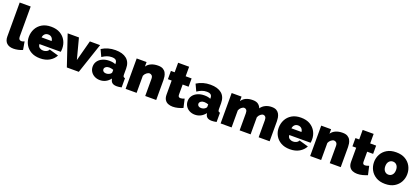

<svg xmlns="http://www.w3.org/2000/svg" viewBox="57 -1920 6824 3121"><g transform="rotate(20 3469.0 -359.5)"><path d="M44 -730H234V-209Q234 -149 283 -149Q308 -149 335 -164L359 -24Q325 -8 282.5 1Q240 10 202 10Q126 10 85 -29.5Q44 -69 44 -142Z M662 10Q570 10 505.5 -27Q441 -64 407.5 -125Q374 -186 374 -256Q374 -332 407 -395.5Q440 -459 504 -497.5Q568 -536 662 -536Q756 -536 820 -498Q884 -460 917 -398Q950 -336 950 -263Q950 -232 945 -205H576Q579 -163 607 -144.5Q635 -126 668 -126Q699 -126 726.5 -140Q754 -154 763 -179L924 -133Q892 -70 825 -30Q758 10 662 10ZM572 -319H746Q742 -357 718.5 -379Q695 -401 659 -401Q623 -401 600 -379Q577 -357 572 -319Z M1125 0 948 -526H1143L1237 -169L1332 -526H1509L1332 0Z M1514 -159Q1514 -212 1543 -252.5Q1572 -293 1623.5 -316Q1675 -339 1741 -339Q1805 -339 1847 -319V-335Q1847 -372 1825.5 -390Q1804 -408 1756 -408Q1712 -408 1673.5 -393.5Q1635 -379 1593 -351L1538 -469Q1642 -536 1775 -536Q1900 -536 1968.5 -479.5Q2037 -423 2037 -312V-210Q2037 -183 2045 -172.5Q2053 -162 2073 -160V0Q2050 5 2029.5 7.5Q2009 10 1993 10Q1942 10 1915.5 -8.5Q1889 -27 1881 -63L1877 -82Q1805 10 1698 10Q1646 10 1604 -12Q1562 -34 1538 -72.5Q1514 -111 1514 -159ZM1822 -146Q1847 -163 1847 -183V-222Q1831 -228 1810.5 -232Q1790 -236 1774 -236Q1740 -236 1716.5 -219Q1693 -202 1693 -176Q1693 -154 1710.5 -140Q1728 -126 1755 -126Q1792 -126 1822 -146Z M2671 0H2481V-296Q2481 -335 2463.5 -352.5Q2446 -370 2423 -370Q2399 -370 2372 -349Q2345 -328 2332 -295V0H2142V-526H2313V-448Q2341 -491 2392 -513.5Q2443 -536 2511 -536Q2565 -536 2597 -517Q2629 -498 2645 -468Q2661 -438 2666 -405.5Q2671 -373 2671 -346Z M3132 -29Q3092 -12 3046.5 -0.5Q3001 11 2957 11Q2914 11 2878 -3.5Q2842 -18 2820.5 -51.5Q2799 -85 2799 -142V-383H2734V-526H2799V-691H2989V-526H3092V-383H2989V-209Q2989 -183 3000 -172.5Q3011 -162 3030 -162Q3044 -162 3062 -167Q3080 -172 3098 -179Z M3157 -159Q3157 -212 3186 -252.5Q3215 -293 3266.5 -316Q3318 -339 3384 -339Q3448 -339 3490 -319V-335Q3490 -372 3468.5 -390Q3447 -408 3399 -408Q3355 -408 3316.5 -393.5Q3278 -379 3236 -351L3181 -469Q3285 -536 3418 -536Q3543 -536 3611.5 -479.5Q3680 -423 3680 -312V-210Q3680 -183 3688 -172.5Q3696 -162 3716 -160V0Q3693 5 3672.5 7.5Q3652 10 3636 10Q3585 10 3558.5 -8.5Q3532 -27 3524 -63L3520 -82Q3448 10 3341 10Q3289 10 3247 -12Q3205 -34 3181 -72.5Q3157 -111 3157 -159ZM3465 -146Q3490 -163 3490 -183V-222Q3474 -228 3453.5 -232Q3433 -236 3417 -236Q3383 -236 3359.5 -219Q3336 -202 3336 -176Q3336 -154 3353.5 -140Q3371 -126 3398 -126Q3435 -126 3465 -146Z M4633 0H4443V-296Q4443 -335 4427.5 -352.5Q4412 -370 4390 -370Q4368 -370 4342 -349Q4316 -328 4304 -295V0H4114V-296Q4114 -335 4098.5 -352.5Q4083 -370 4061 -370Q4039 -370 4013 -349Q3987 -328 3975 -295V0H3785V-526H3956V-448Q4013 -536 4149 -536Q4214 -536 4247 -508Q4280 -480 4291 -445Q4319 -488 4368 -512Q4417 -536 4478 -536Q4530 -536 4561 -517Q4592 -498 4607.5 -468Q4623 -438 4628 -405.5Q4633 -373 4633 -346Z M4984 10Q4892 10 4827.5 -27Q4763 -64 4729.5 -125Q4696 -186 4696 -256Q4696 -332 4729 -395.5Q4762 -459 4826 -497.5Q4890 -536 4984 -536Q5078 -536 5142 -498Q5206 -460 5239 -398Q5272 -336 5272 -263Q5272 -232 5267 -205H4898Q4901 -163 4929 -144.5Q4957 -126 4990 -126Q5021 -126 5048.5 -140Q5076 -154 5085 -179L5246 -133Q5214 -70 5147 -30Q5080 10 4984 10ZM4894 -319H5068Q5064 -357 5040.5 -379Q5017 -401 4981 -401Q4945 -401 4922 -379Q4899 -357 4894 -319Z M5863 0H5673V-296Q5673 -335 5655.5 -352.5Q5638 -370 5615 -370Q5591 -370 5564 -349Q5537 -328 5524 -295V0H5334V-526H5505V-448Q5533 -491 5584 -513.5Q5635 -536 5703 -536Q5757 -536 5789 -517Q5821 -498 5837 -468Q5853 -438 5858 -405.5Q5863 -373 5863 -346Z M6324 -29Q6284 -12 6238.5 -0.5Q6193 11 6149 11Q6106 11 6070 -3.5Q6034 -18 6012.5 -51.5Q5991 -85 5991 -142V-383H5926V-526H5991V-691H6181V-526H6284V-383H6181V-209Q6181 -183 6192 -172.5Q6203 -162 6222 -162Q6236 -162 6254 -167Q6272 -172 6290 -179Z M6631 10Q6537 10 6473 -28.5Q6409 -67 6376 -129Q6343 -191 6343 -263Q6343 -336 6376 -398Q6409 -460 6473 -498Q6537 -536 6631 -536Q6725 -536 6789 -498Q6853 -460 6886 -398Q6919 -336 6919 -263Q6919 -191 6886 -129Q6853 -67 6789 -28.5Q6725 10 6631 10ZM6538 -263Q6538 -211 6564.5 -180.5Q6591 -150 6631 -150Q6672 -150 6698 -180.5Q6724 -211 6724 -263Q6724 -316 6698 -346Q6672 -376 6631 -376Q6591 -376 6564.5 -346Q6538 -316 6538 -263Z"/></g></svg>

Font: Raleway Black
Style: Regular
Weight: 900
Designer: Matt McInerney, Pablo Impallari, Rodrigo Fuenzalida
Foundry: Matt McInerney, Pablo Impallari, Rodrigo Fuenzalida
Version: Version 4.026